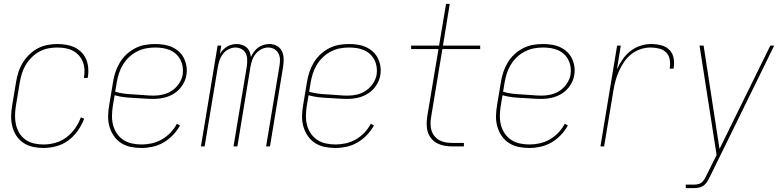

<svg xmlns="http://www.w3.org/2000/svg" viewBox="-20 -755 4040 990"><path d="M204 8Q176 8 149 2Q122 -4 100.5 -18.5Q79 -33 64.5 -55Q50 -77 43.5 -103Q37 -129 37.5 -157Q38 -185 43 -213L63 -333Q67 -358 75 -383Q83 -408 97 -431Q111 -454 131 -473.5Q151 -493 174.5 -505.5Q198 -518 224 -523Q250 -528 275 -528Q299 -528 322 -524Q345 -520 365 -510.5Q385 -501 400.5 -485Q416 -469 424.5 -448.5Q433 -428 435 -404.5Q437 -381 433 -357Q433 -356 432.5 -355Q432 -354 432 -353H413Q413 -354 413 -355Q413 -356 413 -357Q417 -378 415.5 -398.5Q414 -419 406.5 -437.5Q399 -456 385.5 -470.5Q372 -485 354.5 -494Q337 -503 316.5 -506.5Q296 -510 275 -510Q252 -510 228.5 -505.5Q205 -501 183 -489Q161 -477 143 -459Q125 -441 112.5 -420Q100 -399 93 -376Q86 -353 82 -330L62 -210Q58 -185 57.5 -160Q57 -135 62.5 -111.5Q68 -88 80.5 -68Q93 -48 112 -34.5Q131 -21 155 -15.5Q179 -10 204 -10Q234 -10 265 -18.5Q296 -27 322 -46.5Q348 -66 367 -93Q386 -120 397 -150L414 -143Q402 -111 381.5 -81.5Q361 -52 332.5 -31Q304 -10 270.5 -1Q237 8 204 8Z M710 8Q681 8 654 2.5Q627 -3 604.5 -17.5Q582 -32 567 -54Q552 -76 544.5 -102Q537 -128 537.5 -156.5Q538 -185 543 -213L563 -333Q567 -359 575.5 -384Q584 -409 598 -432.5Q612 -456 632.5 -475Q653 -494 677.5 -506.5Q702 -519 728 -523.5Q754 -528 780 -528Q803 -528 825.5 -524.5Q848 -521 867.5 -512Q887 -503 903 -488.5Q919 -474 928.5 -454.5Q938 -435 941.5 -413Q945 -391 941 -368Q937 -341 920.5 -315.5Q904 -290 879.5 -274Q855 -258 827 -251.5Q799 -245 771 -245Q746 -245 720.5 -247Q695 -249 670 -250Q645 -251 620 -254Q595 -257 571 -264L562 -210Q558 -185 557.5 -159.5Q557 -134 563 -110.5Q569 -87 582.5 -67Q596 -47 615.5 -34Q635 -21 659.5 -15.5Q684 -10 710 -10Q736 -10 763 -16Q790 -22 814.5 -36Q839 -50 859 -71Q879 -92 892 -117L908 -108Q894 -82 872 -59Q850 -36 823.5 -20.5Q797 -5 767.5 1.5Q738 8 710 8ZM774 -262Q798 -262 822.5 -268Q847 -274 868 -288.5Q889 -303 903.5 -325Q918 -347 922 -370Q925 -391 922 -410.5Q919 -430 910.5 -446.5Q902 -463 888 -476Q874 -489 856.5 -496.5Q839 -504 819.5 -507Q800 -510 780 -510Q756 -510 732.5 -505.5Q709 -501 686.5 -489.5Q664 -478 645.5 -460.5Q627 -443 614 -421.5Q601 -400 593.5 -377Q586 -354 582 -330L574 -282Q597 -275 622 -272Q647 -269 672.5 -268Q698 -267 723 -264.5Q748 -262 774 -262Z M1016 0 1102 -520H1121L1114 -477Q1121 -489 1130.5 -498.5Q1140 -508 1151.5 -515Q1163 -522 1175.5 -525Q1188 -528 1201 -528Q1215 -528 1228.5 -523.5Q1242 -519 1252 -510Q1262 -501 1267 -488Q1272 -475 1274 -461Q1280 -475 1289.5 -488Q1299 -501 1311.5 -510Q1324 -519 1339 -523.5Q1354 -528 1369 -528Q1390 -528 1407.5 -518.5Q1425 -509 1433.5 -491.5Q1442 -474 1442.5 -453Q1443 -432 1440 -412L1372 0H1352L1421 -415Q1424 -432 1423.5 -449Q1423 -466 1415.5 -480Q1408 -494 1394 -502Q1380 -510 1363 -510Q1345 -510 1327.5 -501Q1310 -492 1298 -477Q1286 -462 1280 -444Q1274 -426 1271 -408L1204 0H1184L1253 -415Q1255 -432 1254.5 -449Q1254 -466 1247 -480Q1240 -494 1225.5 -502Q1211 -510 1194 -510Q1177 -510 1159 -501Q1141 -492 1129.5 -477Q1118 -462 1112 -444Q1106 -426 1103 -408L1035 0Z M1710 8Q1681 8 1654 2.5Q1627 -3 1604.5 -17.5Q1582 -32 1567 -54Q1552 -76 1544.5 -102Q1537 -128 1537.5 -156.5Q1538 -185 1543 -213L1563 -333Q1567 -359 1575.5 -384Q1584 -409 1598 -432.5Q1612 -456 1632.5 -475Q1653 -494 1677.5 -506.5Q1702 -519 1728 -523.5Q1754 -528 1780 -528Q1803 -528 1825.5 -524.5Q1848 -521 1867.5 -512Q1887 -503 1903 -488.5Q1919 -474 1928.5 -454.5Q1938 -435 1941.5 -413Q1945 -391 1941 -368Q1937 -341 1920.5 -315.5Q1904 -290 1879.5 -274Q1855 -258 1827 -251.5Q1799 -245 1771 -245Q1746 -245 1720.5 -247Q1695 -249 1670 -250Q1645 -251 1620 -254Q1595 -257 1571 -264L1562 -210Q1558 -185 1557.5 -159.5Q1557 -134 1563 -110.5Q1569 -87 1582.5 -67Q1596 -47 1615.5 -34Q1635 -21 1659.5 -15.5Q1684 -10 1710 -10Q1736 -10 1763 -16Q1790 -22 1814.5 -36Q1839 -50 1859 -71Q1879 -92 1892 -117L1908 -108Q1894 -82 1872 -59Q1850 -36 1823.5 -20.5Q1797 -5 1767.5 1.5Q1738 8 1710 8ZM1774 -262Q1798 -262 1822.5 -268Q1847 -274 1868 -288.5Q1889 -303 1903.5 -325Q1918 -347 1922 -370Q1925 -391 1922 -410.5Q1919 -430 1910.5 -446.5Q1902 -463 1888 -476Q1874 -489 1856.5 -496.5Q1839 -504 1819.5 -507Q1800 -510 1780 -510Q1756 -510 1732.5 -505.5Q1709 -501 1686.5 -489.5Q1664 -478 1645.5 -460.5Q1627 -443 1614 -421.5Q1601 -400 1593.5 -377Q1586 -354 1582 -330L1574 -282Q1597 -275 1622 -272Q1647 -269 1672.5 -268Q1698 -267 1723 -264.5Q1748 -262 1774 -262Z M2313 0Q2292 0 2272 -3.5Q2252 -7 2234.5 -16Q2217 -25 2204.5 -40Q2192 -55 2186 -74Q2180 -93 2180 -113.5Q2180 -134 2183 -155L2241 -502H2100V-520H2244L2280 -735H2299L2264 -520H2456V-502H2261L2203 -152Q2200 -134 2200 -116Q2200 -98 2205 -82Q2210 -66 2220.5 -53Q2231 -40 2245.5 -32Q2260 -24 2277.5 -21Q2295 -18 2313 -18H2372V0Z M2710 8Q2681 8 2654 2.5Q2627 -3 2604.5 -17.5Q2582 -32 2567 -54Q2552 -76 2544.5 -102Q2537 -128 2537.5 -156.5Q2538 -185 2543 -213L2563 -333Q2567 -359 2575.5 -384Q2584 -409 2598 -432.5Q2612 -456 2632.5 -475Q2653 -494 2677.5 -506.5Q2702 -519 2728 -523.5Q2754 -528 2780 -528Q2803 -528 2825.5 -524.5Q2848 -521 2867.5 -512Q2887 -503 2903 -488.5Q2919 -474 2928.5 -454.5Q2938 -435 2941.5 -413Q2945 -391 2941 -368Q2937 -341 2920.5 -315.5Q2904 -290 2879.5 -274Q2855 -258 2827 -251.5Q2799 -245 2771 -245Q2746 -245 2720.5 -247Q2695 -249 2670 -250Q2645 -251 2620 -254Q2595 -257 2571 -264L2562 -210Q2558 -185 2557.5 -159.5Q2557 -134 2563 -110.5Q2569 -87 2582.5 -67Q2596 -47 2615.5 -34Q2635 -21 2659.5 -15.5Q2684 -10 2710 -10Q2736 -10 2763 -16Q2790 -22 2814.5 -36Q2839 -50 2859 -71Q2879 -92 2892 -117L2908 -108Q2894 -82 2872 -59Q2850 -36 2823.5 -20.5Q2797 -5 2767.5 1.5Q2738 8 2710 8ZM2774 -262Q2798 -262 2822.5 -268Q2847 -274 2868 -288.5Q2889 -303 2903.5 -325Q2918 -347 2922 -370Q2925 -391 2922 -410.5Q2919 -430 2910.5 -446.5Q2902 -463 2888 -476Q2874 -489 2856.5 -496.5Q2839 -504 2819.5 -507Q2800 -510 2780 -510Q2756 -510 2732.5 -505.5Q2709 -501 2686.5 -489.5Q2664 -478 2645.5 -460.5Q2627 -443 2614 -421.5Q2601 -400 2593.5 -377Q2586 -354 2582 -330L2574 -282Q2597 -275 2622 -272Q2647 -269 2672.5 -268Q2698 -267 2723 -264.5Q2748 -262 2774 -262Z M3076 0 3162 -520H3181L3161 -397Q3173 -424 3190 -448.5Q3207 -473 3230.5 -491.5Q3254 -510 3282 -519Q3310 -528 3337 -528Q3364 -528 3389.5 -521.5Q3415 -515 3432 -497.5Q3449 -480 3453.5 -454Q3458 -428 3453 -401H3433Q3437 -424 3433.5 -446.5Q3430 -469 3415.5 -484Q3401 -499 3379 -504.5Q3357 -510 3334 -510Q3309 -510 3283 -501.5Q3257 -493 3235.5 -476Q3214 -459 3198.5 -436.5Q3183 -414 3172 -389.5Q3161 -365 3154 -339.5Q3147 -314 3143 -289L3095 0Z M3516 215V197H3559Q3570 197 3581.5 194Q3593 191 3601.5 182.5Q3610 174 3615.5 163.5Q3621 153 3626 143L3675 44L3587 -520H3608L3690 13L3952 -520H3972L3643 151Q3637 163 3630 176Q3623 189 3612 198.5Q3601 208 3587 211.5Q3573 215 3559 215Z"/></svg>

Font: Iosevka SS04 Thin
Style: Italic
Weight: 100
Italic angle: -9°
Monospace: yes
Designer: Belleve Invis
Foundry: Belleve Invis
Version: Version 19.0.0; ttfautohint (v1.8.4)